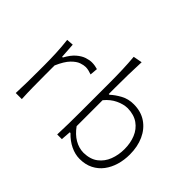

<svg xmlns="http://www.w3.org/2000/svg" viewBox="-153 -1036 1320 1320"><g transform="rotate(45 507.5 -376.0)"><path d="M102.5 0H161.6Q158.7 -57.1 158 -109.9Q157.2 -162.6 157.2 -224.6V-322.8Q185.5 -387.7 215.3 -418.2Q245.1 -448.7 271.7 -457.8Q298.3 -466.8 316.9 -466.8Q330.1 -466.8 345.7 -463.1Q361.3 -459.5 376 -454.1L380.9 -510.7Q367.7 -514.6 353.5 -517.1Q339.4 -519.5 323.7 -519.5Q301.8 -519.5 273.2 -510.3Q244.6 -501 214.8 -475.6Q185.1 -450.2 158.7 -401.4H151.9L144.5 -512.2L94.2 -508.3Q101.1 -450.7 103.8 -391.6Q106.4 -332.5 106.4 -277.3V-226.1Q106.4 -163.1 105.7 -110.1Q105 -57.1 102.5 0Z M732.9 10.3Q788.6 10.3 830.6 -11Q872.6 -32.2 900.4 -69.1Q928.2 -106 942.4 -154.1Q956.5 -202.1 956.5 -255.9Q956.5 -331.5 929.7 -391.1Q902.8 -450.7 852.3 -485.1Q801.8 -519.5 731 -519.5Q678.7 -519.5 637.2 -496.8Q595.7 -474.1 566.9 -447.3H559.6V-507.8Q559.6 -574.2 560.8 -636.5Q562 -698.7 564.9 -761.7L500 -749.5Q504.9 -693.4 507.1 -633.3Q509.3 -573.2 509.3 -507.8V-226.1Q509.3 -163.1 508.5 -110.1Q507.8 -57.1 505.4 0H550.8L556.2 -71.8H563Q601.1 -31.7 645.3 -10.7Q689.5 10.3 732.9 10.3ZM723.1 -38.6Q676.8 -39.1 635 -63.5Q593.3 -87.9 559.6 -134.8V-387.2Q594.2 -429.2 637.7 -449.7Q681.2 -470.2 721.2 -470.7Q783.7 -469.2 824.2 -440.4Q864.7 -411.6 884.5 -363.5Q904.3 -315.4 904.3 -255.9Q904.3 -199.2 885.5 -150.1Q866.7 -101.1 826.9 -70.6Q787.1 -40 723.1 -38.6Z"/></g></svg>

Font: Pinar VF
Style: Regular
Weight: 300
Designer: Amin Abedi
Version: Version 2.000